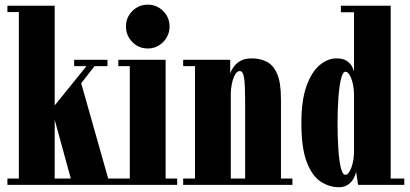

<svg xmlns="http://www.w3.org/2000/svg" viewBox="-20 -774 1716 804"><path d="M11 0V-26.5H59V-723.5H11V-750H209V-332.5L342 -497H290.5V-523.5H430V-497H376L320 -425.5L433 -26.5H475.5V0ZM276.5 -26.5 209 -272.5V-26.5Z M599 -571Q561 -571 534.2 -598Q507.5 -625 507.5 -663.5Q507.5 -701 534.2 -727.8Q561 -754.5 599 -754.5Q636.5 -754.5 663.2 -727.8Q690 -701 690 -663.5Q690 -625 663.2 -598Q636.5 -571 599 -571ZM475.5 0V-26.5H523.5V-497H475.5V-523.5H673.5V-26.5H722V0Z M747 0V-26.5H796.5V-497H747V-523.5H944V-466Q946.5 -475.5 956 -490.5Q965.5 -505.5 984.2 -517.5Q1003 -529.5 1034.5 -529.5Q1070 -529.5 1097.5 -515.2Q1125 -501 1140.8 -464.2Q1156.5 -427.5 1156.5 -359V-26.5H1204.5V0ZM946.5 -386V-26.5H1006.5V-358.5Q1006.5 -417.5 1002.2 -447Q998 -476.5 984 -476.5Q969.5 -476.5 959 -450.5Q948.5 -424.5 946.5 -386Z M1399 10Q1359 10 1323 -13.5Q1287 -37 1264.5 -95.5Q1242 -154 1242 -259Q1242 -354 1263.5 -413.8Q1285 -473.5 1318.8 -501.5Q1352.5 -529.5 1389 -529.5Q1418 -529.5 1433.8 -517.8Q1449.5 -506 1455.5 -492.8Q1461.5 -479.5 1462.5 -475V-722.5H1407.5V-750H1616V-26.5H1673V0H1479.5L1471 -55.5Q1469.5 -44 1461.8 -28.5Q1454 -13 1438.5 -1.5Q1423 10 1399 10ZM1426 -42Q1440 -42 1451.2 -71.8Q1462.5 -101.5 1462.5 -143.5V-382Q1461 -421 1450.2 -447.2Q1439.5 -473.5 1426.5 -473.5Q1415.5 -473.5 1408.2 -444.5Q1401 -415.5 1397.2 -366.5Q1393.5 -317.5 1393.5 -257.5Q1393.5 -199.5 1396.8 -150.5Q1400 -101.5 1407.2 -71.8Q1414.5 -42 1426 -42Z"/></svg>

Font: Imbue 50pt Black
Style: Regular
Weight: 900
Designer: Tyler Finck
Foundry: Etcetera Type Company
Version: Version 1.102; ttfautohint (v1.8.3)